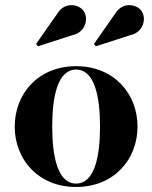

<svg xmlns="http://www.w3.org/2000/svg" viewBox="-20 -733 604 763"><path d="M498.5 -593.5C547 -603.5 564 -656.5 543 -688.5C524.5 -716.5 468 -727.5 438.5 -680L353.5 -558.5L360.5 -549ZM268.5 -593.5C317 -603.5 334 -656.5 313 -688.5C294.5 -716.5 238 -727.5 208.5 -680L123.5 -558.5L130.5 -549ZM38.5 -230C38.5 -100 131.5 10 282.5 10C433.5 10 526.5 -100 526.5 -230C526.5 -360 433.5 -470 282.5 -470C131.5 -470 38.5 -360 38.5 -230ZM187.5 -230C187.5 -349 209 -456.5 282.5 -456.5C356 -456.5 377.5 -349 377.5 -230C377.5 -111 356 -3.5 282.5 -3.5C209 -3.5 187.5 -111 187.5 -230Z"/></svg>

Font: Bodoni* 16pt
Style: Bold
Weight: 700
Version: Version 2.3